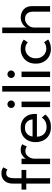

<svg xmlns="http://www.w3.org/2000/svg" viewBox="984 -1724 752 2760"><g transform="rotate(-90 1360.0 -344.0)"><path d="M14.4 -410.5H100.4V-527.8Q100.4 -590.8 121.6 -628.4Q142.9 -666.1 175.8 -683Q208.6 -700 243.1 -700Q285 -700 307.6 -688.4Q330.3 -676.8 334.6 -672.8L302.4 -612.1Q299.6 -615 286.4 -623Q273.2 -630.9 249.6 -630.9Q232.6 -630.9 216.4 -622.6Q200.1 -614.3 189.4 -590.2Q178.6 -566.1 178.6 -518.6V-410.5H297.3V-342.3H178.6V0H100.4V-342.3H14.4Z M459 0H380.6V-410.5H459V-338.8H456.5Q459.1 -351.6 475.1 -371.3Q491.1 -391 519.2 -406.8Q547.3 -422.5 585.7 -422.5Q614.4 -422.5 636 -414.9Q657.6 -407.2 666.1 -399.6L633.5 -333.9Q626.6 -340.6 609 -347.9Q591.4 -355.1 565.8 -355.1Q532.5 -355.1 508.5 -333.9Q484.6 -312.6 471.8 -283.1Q459 -253.5 459 -228.4Z M774.5 -189.3Q775.2 -151.5 791.2 -119.7Q807.2 -88 838.5 -69.2Q869.8 -50.3 916 -50.3Q954.8 -50.3 981.6 -62Q1008.3 -73.7 1024.9 -89.7Q1041.5 -105.8 1049 -119L1093.8 -69.3Q1068 -33.7 1023.9 -10.8Q979.8 12 910.2 12Q844 12 796.2 -16.4Q748.3 -44.8 722.6 -95.1Q696.8 -145.3 696.8 -210.2Q696.8 -270.2 721.3 -318.3Q745.7 -366.5 792.2 -394.5Q838.8 -422.5 904.3 -422.5Q964.5 -422.5 1008.9 -397.2Q1053.3 -372 1077.8 -326Q1102.3 -280 1102.3 -217Q1102.3 -212.8 1102.1 -202.8Q1101.8 -192.8 1101 -189.3ZM1023.8 -252Q1023.2 -273.5 1011.8 -298.9Q1000.3 -324.3 974.7 -342.7Q949 -361 905.3 -361Q860 -361 832.6 -343.3Q805.2 -325.5 792.4 -300.3Q779.7 -275 777.3 -252Z M1200.3 0V-410.5H1279.3V0ZM1240.8 -506Q1218.6 -506 1203 -521.7Q1187.4 -537.4 1187.4 -559.4Q1187.4 -581.6 1203.2 -597.5Q1218.9 -613.4 1240.8 -613.4Q1255.5 -613.4 1267.9 -606Q1280.3 -598.6 1287.9 -586.6Q1295.5 -574.6 1295.5 -559.4Q1295.5 -537.4 1279.4 -521.7Q1263.4 -506 1240.8 -506Z M1503.3 0H1423.4V-688H1503.3Z M1631.8 0V-410.5H1710.8V0ZM1672.3 -506Q1650.1 -506 1634.5 -521.7Q1618.9 -537.4 1618.9 -559.4Q1618.9 -581.6 1634.7 -597.5Q1650.4 -613.4 1672.3 -613.4Q1687 -613.4 1699.4 -606Q1711.8 -598.6 1719.4 -586.6Q1727 -574.6 1727 -559.4Q1727 -537.4 1710.9 -521.7Q1694.9 -506 1672.3 -506Z M2037.9 -54.3Q2078.2 -54.3 2102.8 -67.1Q2127.4 -79.9 2133.5 -85.4L2172.7 -27.8Q2167.7 -23.7 2149.1 -14Q2130.6 -4.3 2101.3 3.9Q2072.1 12 2034.9 12Q1980.4 12 1932.5 -13Q1884.7 -37.9 1855 -86.6Q1825.2 -135.2 1825.2 -205.5Q1825.2 -276.3 1855 -324.5Q1884.7 -372.7 1932.5 -397.6Q1980.4 -422.5 2034.9 -422.5Q2071.8 -422.5 2100.1 -413.7Q2128.4 -404.9 2146.8 -394.4Q2165.2 -383.8 2170.8 -378.3L2131.4 -320.6Q2127.3 -324.6 2115.6 -333.2Q2103.9 -341.8 2084.6 -349Q2065.2 -356.2 2037.9 -356.2Q2004.9 -356.2 1973.4 -338.3Q1942 -320.4 1921.9 -286.8Q1901.8 -253.1 1901.8 -205.5Q1901.8 -157.9 1921.9 -124Q1942 -90.1 1973.4 -72.2Q2004.9 -54.3 2037.9 -54.3Z M2487.5 -422.5Q2527.3 -422.5 2565.2 -405.6Q2603.1 -388.8 2627.7 -352.2Q2652.2 -315.6 2652.2 -256.9V0H2572.4V-240.6Q2572.4 -303.7 2543.4 -332.1Q2514.5 -360.5 2468.4 -360.5Q2437.6 -360.5 2409.2 -343.1Q2380.8 -325.6 2362.5 -295.5Q2344.3 -265.4 2344.3 -227.4V0H2264.1V-688H2344.3V-335.8Q2348.3 -353.2 2368.2 -373.4Q2388.1 -393.6 2419.3 -408.1Q2450.5 -422.5 2487.5 -422.5Z"/></g></svg>

Font: League Spartan Extralight
Style: Regular
Weight: 200
Foundry: The League of Moveable Type
Version: Version 2.300; ttfautohint (v1.8.3)